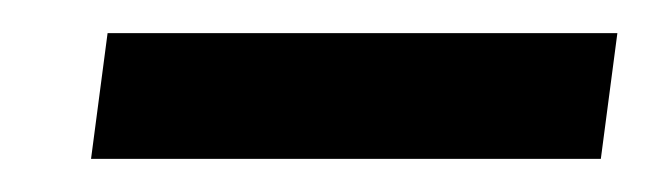

<svg xmlns="http://www.w3.org/2000/svg" viewBox="-20 -697 395 116"><path d="M35 -601 45 -677H353L343 -601Z"/></svg>

Font: Inclusive Sans Medium
Style: Italic
Weight: 500
Italic angle: -7°
Designer: Olivia King
Foundry: Olivia King
Version: Version 2.004